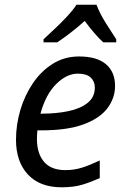

<svg xmlns="http://www.w3.org/2000/svg" viewBox="-20 -786 539 816"><path d="M242 10Q149 10 98.5 -44.5Q48 -99 48 -192Q48 -256 66.5 -318.5Q85 -381 120 -432.5Q155 -484 204.5 -515Q254 -546 316 -546Q392 -546 430.5 -513Q469 -480 469 -421Q469 -369 436.5 -326Q404 -283 335 -257.5Q266 -232 156 -232H139Q138 -223 137.5 -213Q137 -203 137 -195Q137 -134 167 -98.5Q197 -63 258 -63Q296 -63 330 -74Q364 -85 404 -104V-29Q366 -12 329.5 -1Q293 10 242 10ZM159 -303Q219 -303 270 -313.5Q321 -324 352 -348.5Q383 -373 383 -414Q383 -440 365.5 -456.5Q348 -473 311 -473Q263 -473 218.5 -428.5Q174 -384 152 -303ZM165 -619Q182 -635 210 -661Q238 -687 264.5 -715.5Q291 -744 305 -766H390Q405 -727 430 -687.5Q455 -648 474 -619V-606H419Q401 -622 380.5 -646Q360 -670 340 -697Q310 -670 279.5 -646.5Q249 -623 223 -606H165Z"/></svg>

Font: Noto Sans
Style: Italic
Weight: 400
Italic angle: -12°
Designer: Monotype Design Team
Foundry: Monotype Imaging Inc.
Version: Version 2.013; ttfautohint (v1.8.4.7-5d5b)